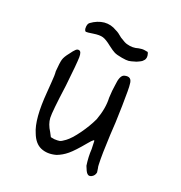

<svg xmlns="http://www.w3.org/2000/svg" viewBox="-149 -723 788 836"><g transform="rotate(30 245.0 -305.5)"><path d="M425.8 -64.5Q427.7 -54.7 430.7 -48.8Q436.5 -33.2 436.5 -31.2Q436.5 -15.6 424.8 -6.3Q413.1 2.9 403.3 -4.9Q395.5 -9.8 381.8 -33.2Q369.1 -71.3 365.2 -107.4Q361.3 -124 360.4 -129.9Q359.4 -135.7 357.9 -142.1Q356.4 -148.4 353 -144.5Q349.6 -140.6 346.2 -136.2Q342.8 -131.8 335.9 -119.1Q306.6 -67.4 287.6 -44.9Q268.6 -22.5 245.1 -8.8Q208 8.8 174.8 1Q142.6 -6.8 120.1 -44.9Q85 -96.7 73.2 -224.6Q72.3 -228.5 68.8 -267.6Q65.4 -306.6 60.5 -323.2Q56.6 -363.3 58.1 -378.9Q59.6 -394.5 73.2 -418.9Q82 -437.5 88.4 -445.8Q94.7 -454.1 102.5 -453.1Q114.3 -453.1 118.7 -426.3Q123 -399.4 129.9 -291Q134.8 -163.1 141.1 -135.3Q147.5 -107.4 171.9 -81.1L185.5 -63.5H203.1Q218.8 -65.4 226.6 -68.4Q234.4 -71.3 249 -86.9Q267.6 -106.4 288.1 -148.9Q308.6 -191.4 319.3 -231.4Q330.1 -292 319.3 -338.9Q314.5 -375 314.5 -399.4Q310.5 -446.3 328.1 -455.1Q360.4 -470.7 368.2 -434.6Q373 -421.9 386.2 -336.9Q399.4 -252 404.3 -201.2Q416 -108.4 425.8 -64.5ZM137.7 -612.3Q168 -620.1 197.3 -608.4Q210.9 -605.5 233.4 -591.8Q260.7 -580.1 271.5 -580.1Q298.8 -577.1 323.2 -589.8Q337.9 -595.7 350.6 -595.7H365.2L369.1 -589.8Q374 -580.1 374 -572.3Q374 -569.3 373.5 -567.4Q373 -565.4 372.6 -563Q372.1 -560.5 371.1 -559.6Q370.1 -558.6 368.2 -555.2Q366.2 -551.8 364.3 -549.8Q360.4 -545.9 350.6 -539.1Q340.8 -532.2 338.9 -532.2Q322.3 -523.4 312.5 -520.5Q302.7 -517.6 280.3 -517.6Q254.9 -517.6 243.2 -521Q231.4 -524.4 209 -536.1Q180.7 -551.8 164.1 -553.7Q147.5 -555.7 119.1 -545.9Q93.8 -537.1 88.4 -537.1Q83 -537.1 79.1 -547.9Q74.2 -569.3 83 -578.1Q107.4 -603.5 137.7 -612.3Z"/></g></svg>

Font: JasonHandwriting2
Style: Regular
Weight: 400
Version: Version 1.05.10